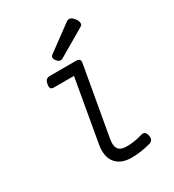

<svg xmlns="http://www.w3.org/2000/svg" viewBox="-208 -990 1016 1119"><g transform="rotate(-30 300.0 -430.5)"><path d="M244.1 -740.2Q235.4 -732.9 236.6 -722.2Q237.8 -711.4 248 -699.7Q265.1 -680.2 286.1 -692.4L468.8 -799.3Q476.1 -803.2 478.5 -810.3Q481 -817.4 477.8 -828.4Q474.6 -839.4 464.8 -851.6Q439 -883.8 414.1 -865.2ZM171.4 -640.6Q154.8 -640.6 146.2 -632.6Q137.7 -624.5 134.3 -605.5Q130.9 -586.4 136.5 -578.4Q142.1 -570.3 158.7 -570.3H292L218.3 -149.9Q214.8 -131.3 214.8 -111.8Q214.8 -54.2 249 -21.7Q283.2 10.7 346.2 10.7Q407.7 10.7 473.6 -7.3Q503.9 -15.6 496.6 -51.3Q489.3 -85.9 460 -77.1Q405.3 -60.5 353.5 -60.5Q319.8 -60.5 304 -74.5Q288.1 -88.4 288.1 -118.7Q288.1 -129.9 291.5 -151.4L372.1 -607.4Q375.5 -625.5 369.1 -633.1Q362.8 -640.6 346.2 -640.6Z"/></g></svg>

Font: Courier Prime Sans
Style: Regular
Weight: 300
Italic angle: -10°
Designer: Alan Dague-Greene
Foundry: Quote-Unquote Apps
Version: Version 3.23